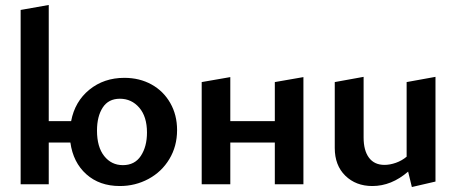

<svg xmlns="http://www.w3.org/2000/svg" viewBox="-20 -741 1834 772"><path d="M692 -218Q692 -153 661 -101.5Q630 -50 577 -21.5Q524 7 462 7Q380 7 327 -40.5Q274 -88 263 -168H176V0H63V-701L176 -721V-254H266Q281 -333 339.5 -380.5Q398 -428 480 -428Q541 -428 589 -401.5Q637 -375 664.5 -327Q692 -279 692 -218ZM571 -208Q571 -272 540 -308Q509 -344 462 -344Q416 -344 393 -308.5Q370 -273 370 -216Q370 -150 399 -113.5Q428 -77 474 -77Q522 -77 546.5 -114.5Q571 -152 571 -208Z M1200 -431V0H1085V-168H906V0H791V-411L906 -431V-254H1085V-411Z M1731 -432V-11L1636 11L1621 -51Q1554 7 1477 7Q1411 7 1368.5 -34.5Q1326 -76 1326 -146V-411L1442 -432V-188Q1442 -136 1463.5 -107Q1485 -78 1526 -78Q1548 -78 1572 -86.5Q1596 -95 1615 -111V-411Z"/></svg>

Font: Ysabeau Infant
Style: Bold
Weight: 700
Designer: Christian Thalmann (Catharsis Fonts)
Version: Version 0.003